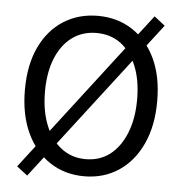

<svg xmlns="http://www.w3.org/2000/svg" viewBox="-55 -819 852 905"><g transform="rotate(5 371.0 -367.0)"><path d="M107 33 56 -6 640 -767 691 -727ZM374 13Q283 13 212 -33.5Q141 -80 101 -166Q61 -252 61 -369Q61 -487 101 -571.5Q141 -656 212 -701Q283 -746 374 -746Q466 -746 536.5 -700.5Q607 -655 647 -571Q687 -487 687 -369Q687 -252 647 -166Q607 -80 536.5 -33.5Q466 13 374 13ZM374 -68Q441 -68 489 -105Q537 -142 564.5 -210Q592 -278 592 -369Q592 -461 564.5 -527.5Q537 -594 489 -629.5Q441 -665 374 -665Q309 -665 260 -629.5Q211 -594 183.5 -527.5Q156 -461 156 -369Q156 -278 183.5 -210Q211 -142 260 -105Q309 -68 374 -68Z"/></g></svg>

Font: Noto Sans HK
Style: Regular
Weight: 400
Designer: Ryoko NISHIZUKA 西塚涼子 (kana, bopomofo & ideographs); Paul D. Hunt (Latin, Greek & Cyrillic); Sandoll Communications 산돌커뮤니
Foundry: Adobe
Version: Version 2.004-H2;hotconv 1.0.118;makeotfexe 2.5.65603